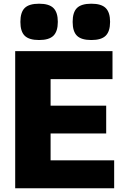

<svg xmlns="http://www.w3.org/2000/svg" viewBox="-20 -1016 670 1036"><path d="M191 -800Q137 -800 113.5 -823Q90 -846 90 -898Q90 -950 113.5 -973Q137 -996 191 -996Q245 -996 268.5 -972.5Q292 -949 292 -898Q292 -847 268.5 -823.5Q245 -800 191 -800ZM473 -800Q419 -800 395.5 -823Q372 -846 372 -898Q372 -950 395.5 -973Q419 -996 473 -996Q527 -996 550.5 -972.5Q574 -949 574 -898Q574 -847 550.5 -823.5Q527 -800 473 -800ZM62 -740H587V-589H253V-446H553V-296H253V-151H596V0H62Z"/></svg>

Font: Encode Sans Narrow
Style: ExtraBold
Weight: 800
Designer: Pablo Impallari, Andres Torresi
Foundry: Pablo Impallari, Andres Torresi
Version: Version 1.000; ttfautohint (v1.00) -l 8 -r 50 -G 200 -x 14 -